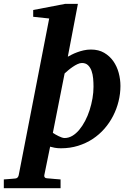

<svg xmlns="http://www.w3.org/2000/svg" viewBox="-116 -757 677 996"><path d="M369.1 -307.1Q369.1 -328.1 367.2 -349.9Q365.2 -371.6 358.9 -389.4Q352.5 -407.2 340.6 -418.7Q328.6 -430.2 309.1 -430.2Q298.3 -430.2 285.9 -424.3Q273.4 -418.5 261 -409.9Q248.5 -401.4 237.5 -392.1Q226.6 -382.8 219.2 -376L158.2 -67.9Q164.1 -64 171.9 -59.3Q179.7 -54.7 188 -50.8Q196.3 -46.9 204.3 -43.9Q212.4 -41 219.2 -41Q240.2 -41 259.5 -52.5Q278.8 -64 295.4 -84Q312 -104 325.7 -130.1Q339.4 -156.2 348.9 -186Q358.4 -215.8 363.8 -246.8Q369.1 -277.8 369.1 -307.1ZM508.8 -311Q508.8 -271 499 -231.4Q489.3 -191.9 470.9 -156Q452.6 -120.1 425.8 -89.4Q398.9 -58.6 364.7 -36.1Q330.6 -13.7 289.1 -0.7Q247.6 12.2 200.2 12.2Q181.6 12.2 167.7 9.5Q153.8 6.8 144 3.9L113.8 151.9Q112.3 158.7 116.5 163.3Q120.6 168 128.9 168Q135.7 168.5 146 169.4Q154.8 170.4 167.7 171.4Q180.7 172.4 198.2 173.8V219.2H-96.2V173.8Q-88.4 172.9 -77.9 172.4Q-67.4 171.9 -58.1 170.9Q-47.4 169.9 -36.1 168.9Q-28.3 168 -24.4 163.3Q-20.5 158.7 -19 151.9L139.2 -661.1L56.2 -669.9V-705.1L221.2 -736.8H288.1L235.8 -462.9Q243.7 -467.3 256.1 -473.6Q268.6 -480 284.2 -485.8Q299.8 -491.7 317.9 -495.8Q335.9 -500 356 -500Q395.5 -500 424.3 -483.2Q453.1 -466.3 471.9 -439.5Q490.7 -412.6 499.8 -378.9Q508.8 -345.2 508.8 -311Z"/></svg>

Font: Charis SIL Eur
Style: Bold Italic
Weight: 700
Italic angle: -11°
Foundry: SIL International
Version: Version 5.000